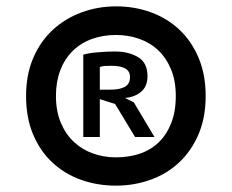

<svg xmlns="http://www.w3.org/2000/svg" viewBox="-20 -753 730 604"><path d="M62 -451Q62 -518 84.5 -570.5Q107 -623 146 -659Q185 -695 236.5 -714Q288 -733 345 -733Q404 -733 455.5 -714Q507 -695 545 -659Q583 -623 605 -570.5Q627 -518 627 -451Q627 -383 604.5 -330.5Q582 -278 543.5 -242Q505 -206 453.5 -187.5Q402 -169 345 -169Q286 -169 234.5 -187.5Q183 -206 144.5 -242Q106 -278 84 -330.5Q62 -383 62 -451ZM156 -451Q156 -403 171.5 -366.5Q187 -330 213 -306Q239 -282 273 -270Q307 -258 345 -258Q385 -258 419.5 -269.5Q454 -281 479 -305Q504 -329 518.5 -365.5Q533 -402 533 -451Q533 -499 518 -535Q503 -571 477.5 -595Q452 -619 417.5 -631Q383 -643 345 -643Q303 -643 268 -630Q233 -617 208 -592Q183 -567 169.5 -531.5Q156 -496 156 -451ZM242 -581Q258 -586 287 -588.5Q316 -591 342 -591Q384 -591 414 -573.5Q444 -556 444 -513Q444 -481 423.5 -464Q403 -447 373 -445L401 -431L466 -322H405L342 -426L294 -441V-322H242ZM331 -546Q320 -546 310 -545.5Q300 -545 294 -542V-471H328Q357 -471 373 -480Q389 -489 389 -511Q389 -546 331 -546Z"/></svg>

Font: PT Sans
Style: Bold
Weight: 700
Version: Version 2.003W OFL; ttfautohint (v1.6)